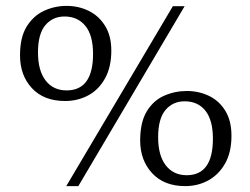

<svg xmlns="http://www.w3.org/2000/svg" viewBox="-20 -618 850 652"><path d="M201 -275Q129 -275 88.5 -318.5Q48 -362 48 -430Q48 -492 71 -528.5Q94 -565 130 -581.5Q166 -598 206 -598Q247 -598 281.5 -581Q316 -564 337 -530Q358 -496 358 -446Q358 -390 336.5 -351.5Q315 -313 279.5 -294Q244 -275 201 -275ZM205 14 567 -597H607L246 14ZM206 -311Q296 -311 296 -435Q296 -498 270 -530Q244 -562 199 -562Q159 -562 134 -532.5Q109 -503 109 -440Q109 -378 135 -344.5Q161 -311 206 -311ZM609 14Q537 14 496.5 -30Q456 -74 456 -141Q456 -203 478.5 -240Q501 -277 537.5 -293Q574 -309 614 -309Q655 -309 689.5 -292.5Q724 -276 745 -242Q766 -208 766 -157Q766 -101 744.5 -63Q723 -25 687.5 -5.5Q652 14 609 14ZM614 -23Q703 -23 703 -147Q703 -210 677.5 -242Q652 -274 607 -274Q567 -274 542 -244.5Q517 -215 517 -152Q517 -90 543 -56.5Q569 -23 614 -23Z"/></svg>

Font: Literata 36pt Light
Style: Regular
Weight: 300
Designer: Latin by Veronika Burian and Jose Scaglione. Greek by Irene Vlachou. Cyrillic by Vera Evstafieva.
Foundry: TypeTogether
Version: Version 3.002